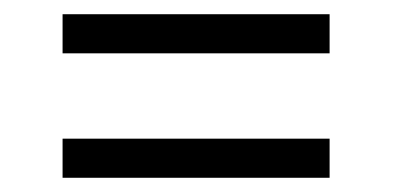

<svg xmlns="http://www.w3.org/2000/svg" viewBox="-20 -360 552 270"><path d="M68 -340H443.5V-285H68ZM68 -165H443.5V-110H68Z"/></svg>

Font: Newsreader 16pt 16pt Medium
Style: Regular
Weight: 500
Version: Version 1.003